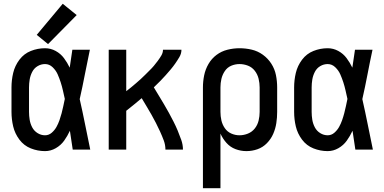

<svg xmlns="http://www.w3.org/2000/svg" viewBox="-20 -794 2040 1019"><path d="M235 -560 387 -714 313 -774 175 -609ZM219 8Q249 8 276 -7.5Q303 -23 320.5 -47.5Q338 -72 351 -100Q358 -50 366 0H459Q445 -67 431.5 -134.5Q418 -202 403 -268Q418 -334 430.5 -399.5Q443 -465 457 -530H364Q357 -483 350 -435Q337 -462 319.5 -485.5Q302 -509 275.5 -523.5Q249 -538 219 -538Q180 -538 143.5 -523.5Q107 -509 83 -477Q59 -445 50 -407Q41 -369 41 -330V-200Q41 -161 50 -123Q59 -85 83 -53Q107 -21 143.5 -6.5Q180 8 219 8ZM219 -76Q198 -76 179.5 -87.5Q161 -99 151 -118Q141 -137 137.5 -158Q134 -179 134 -200V-330Q134 -351 137.5 -372Q141 -393 151 -412.5Q161 -432 179.5 -443Q198 -454 219 -454Q242 -454 259.5 -437Q277 -420 286 -399.5Q295 -379 302 -357.5Q309 -336 314 -313.5Q319 -291 324 -269Q320 -250 316 -231Q312 -212 307 -193Q302 -174 295.5 -155.5Q289 -137 279.5 -120Q270 -103 254.5 -89.5Q239 -76 219 -76Z M557 0H650V-206Q692 -239 732 -273Q745 -251 758 -229.5Q771 -208 783.5 -186Q796 -164 807.5 -141.5Q819 -119 829.5 -96Q840 -73 849 -49Q858 -25 858 0H951Q951 -26 942 -51.5Q933 -77 923 -101Q913 -125 901 -148.5Q889 -172 876.5 -195Q864 -218 850.5 -240.5Q837 -263 823.5 -285.5Q810 -308 796 -331L793 -327L803 -337Q818 -351 832 -365.5Q846 -380 859.5 -395Q873 -410 886 -425.5Q899 -441 910.5 -457.5Q922 -474 932.5 -492Q943 -510 943 -530H845Q845 -514 836 -499Q827 -484 817 -470.5Q807 -457 796.5 -444.5Q786 -432 774 -420.5Q762 -409 750.5 -397Q739 -385 726.5 -374Q714 -363 701.5 -352Q689 -341 676 -330.5Q663 -320 650 -310V-530H557ZM780 -316 788 -323 785 -320ZM767 -304 776 -312 774 -310ZM752 -290 764 -301 763 -300Q758 -295 752 -290Z M1057 205H1150V-85Q1162 -58 1182 -35.5Q1202 -13 1230 -2.5Q1258 8 1288 8Q1318 8 1346.5 -2Q1375 -12 1396.5 -34Q1418 -56 1430 -83.5Q1442 -111 1446.5 -140.5Q1451 -170 1451 -200V-330Q1451 -363 1444.5 -395.5Q1438 -428 1420 -456Q1402 -484 1375 -503.5Q1348 -523 1316 -530.5Q1284 -538 1251 -538Q1219 -538 1187 -530Q1155 -522 1129 -502.5Q1103 -483 1086.5 -454.5Q1070 -426 1063.5 -394Q1057 -362 1057 -330ZM1251 -76Q1228 -76 1207 -85.5Q1186 -95 1173 -114Q1160 -133 1155 -155Q1150 -177 1150 -200V-330Q1150 -353 1155 -375Q1160 -397 1173 -416.5Q1186 -436 1207 -445Q1228 -454 1251 -454Q1274 -454 1296 -445.5Q1318 -437 1332.5 -418Q1347 -399 1352.5 -376Q1358 -353 1358 -330V-200Q1358 -177 1352.5 -154Q1347 -131 1332.5 -112.5Q1318 -94 1296 -85Q1274 -76 1251 -76Z M1719 8Q1749 8 1776 -7.5Q1803 -23 1820.5 -47.5Q1838 -72 1851 -100Q1858 -50 1866 0H1959Q1945 -67 1931.5 -134.5Q1918 -202 1903 -268Q1918 -334 1930.5 -399.5Q1943 -465 1957 -530H1864Q1857 -483 1850 -435Q1837 -462 1819.5 -485.5Q1802 -509 1775.5 -523.5Q1749 -538 1719 -538Q1680 -538 1643.5 -523.5Q1607 -509 1583 -477Q1559 -445 1550 -407Q1541 -369 1541 -330V-200Q1541 -161 1550 -123Q1559 -85 1583 -53Q1607 -21 1643.5 -6.5Q1680 8 1719 8ZM1719 -76Q1698 -76 1679.5 -87.5Q1661 -99 1651 -118Q1641 -137 1637.5 -158Q1634 -179 1634 -200V-330Q1634 -351 1637.5 -372Q1641 -393 1651 -412.5Q1661 -432 1679.5 -443Q1698 -454 1719 -454Q1742 -454 1759.5 -437Q1777 -420 1786 -399.5Q1795 -379 1802 -357.5Q1809 -336 1814 -313.5Q1819 -291 1824 -269Q1820 -250 1816 -231Q1812 -212 1807 -193Q1802 -174 1795.5 -155.5Q1789 -137 1779.5 -120Q1770 -103 1754.5 -89.5Q1739 -76 1719 -76Z"/></svg>

Font: Iosevka SS08 Medium
Style: Regular
Weight: 500
Monospace: yes
Designer: Belleve Invis
Foundry: Belleve Invis
Version: Version 3.4.3; ttfautohint (v1.8.3)